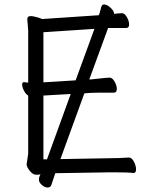

<svg xmlns="http://www.w3.org/2000/svg" viewBox="-20 -771 678 858"><path d="M250 -60 472 -64Q510 -64 555 -67H556Q569 -67 578.5 -48.5Q588 -30 588 -14Q588 2 577 2H576Q552 -1 489 -1H473L227 3L210 54Q206 67 193 67Q180 67 167 55.5Q154 44 154 33Q154 22 157 16L161 8Q152 10 142 10Q127 10 113 -7.5Q99 -25 99 -37L106 -84V-344Q95 -350 87 -366Q79 -382 79 -393Q79 -404 87 -404H89Q97 -402 106 -402V-634L102 -685Q102 -699 116 -699Q130 -699 149 -693Q168 -687 169 -686L422 -703Q428 -721 432 -738Q435 -751 444.5 -751Q454 -751 465 -744Q490 -725 490 -709Q514 -712 526 -712Q537 -712 547 -694.5Q557 -677 557 -661.5Q557 -646 544 -646H463L461 -640L379 -416H385Q408 -418 433.5 -421Q459 -424 470.5 -424Q482 -424 492 -406.5Q502 -389 502 -373Q502 -357 489 -357H426Q400 -357 386 -356L357 -354ZM402 -642 174 -627V-403L318 -412ZM190 -59 296 -351 174 -344V-59Z"/></svg>

Font: Moon Stars Kai T
Style: Regular
Weight: 400
Designer: GuiWonder
Version: Version 1.101